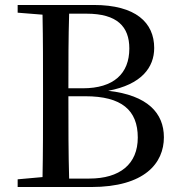

<svg xmlns="http://www.w3.org/2000/svg" viewBox="-20 -752 721 772"><path d="M51 -701 151 -693C153 -593 153 -494 153 -394V-345C153 -242 153 -140 151 -40L51 -31V0H346C563 0 639 -97 639 -200C639 -297 574 -369 415 -387C549 -412 600 -481 600 -559C600 -661 526 -732 357 -732H51ZM255 -365H323C469 -365 534 -309 534 -199C534 -92 462 -34 339 -34H258C255 -136 255 -241 255 -365ZM258 -697H328C451 -697 500 -645 500 -557C500 -456 437 -397 313 -397H255C255 -500 255 -599 258 -697Z"/></svg>

Font: Noto Serif CJK SC Medium
Style: Regular
Weight: 500
Designer: Ryoko NISHIZUKA 西塚涼子 (kana & ideographs); Frank Grießhammer (Latin, Greek & Cyrillic); Wenlong ZHANG 张文龙 (bopomofo); San
Foundry: Adobe
Version: Version 2.001;hotconv 1.1.0;makeotfexe 2.6.0